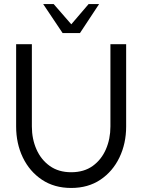

<svg xmlns="http://www.w3.org/2000/svg" viewBox="-20 -919 706 952"><path d="M333 13Q249 13 187.8 -28Q126.5 -69 93.2 -138.2Q60 -207.5 60 -292V-700H138V-292Q138 -230 160.8 -178.5Q183.5 -127 227 -96Q270.5 -65 333 -65Q396.5 -65 439.8 -96.2Q483 -127.5 505.2 -179Q527.5 -230.5 527.5 -292V-700H605.5V-292Q605.5 -207.5 572.2 -138.2Q539 -69 478 -28Q417 13 333 13ZM290.5 -755 194 -899H246L333.5 -798.5L419.5 -899H471.5L376.5 -755Z"/></svg>

Font: Urbanist
Style: Regular
Weight: 400
Designer: Corey Hu
Foundry: Corey Hu
Version: Version 1.330; ttfautohint (v1.8.4.7-5d5b)